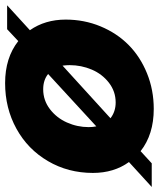

<svg xmlns="http://www.w3.org/2000/svg" viewBox="6 -650 614 741"><g transform="rotate(90 312.5 -279.0)"><path d="M608.9 -331.1Q608.9 -235.4 563.2 -157.5Q517.6 -79.6 438.2 -35.9Q358.9 7.8 262.2 7.8Q164.6 7.8 100.1 -43L54.2 0H-38.1L58.1 -87.9Q17.1 -146.5 17.1 -226.1Q17.1 -297.4 43.2 -360.4Q69.3 -423.3 114.7 -468.5Q160.2 -513.7 224.4 -539.8Q288.6 -565.9 361.8 -565.9Q460.4 -565.9 524.9 -515.1L571.8 -558.1H663.1L566.9 -470.2Q608.9 -412.1 608.9 -331.1ZM192.9 -241.2Q192.9 -229.5 194.8 -213.9L397.9 -398.9Q372.1 -418.9 336.9 -418.9Q294.4 -418.9 260.7 -392.8Q227.1 -366.7 210 -326.4Q192.9 -286.1 192.9 -241.2ZM286.1 -139.2Q328.6 -139.2 362.5 -165Q396.5 -190.9 414.3 -231Q432.1 -271 432.1 -314.9Q432.1 -331.1 429.2 -344.2L227.1 -158.2Q250.5 -139.2 286.1 -139.2Z"/></g></svg>

Font: SVN-Poppins
Style: Bold Italic
Weight: 700
Italic angle: -10°
Designer: Ninad Kale (Devanagari), Jonny Pinhorn (Latin)
Foundry: Indian Type Foundry
Version: Version 3.002 2017